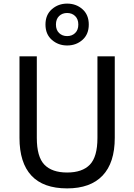

<svg xmlns="http://www.w3.org/2000/svg" viewBox="-20 -1032 744 1064"><path d="M88 -720H184V-268Q184 -163 226 -119.5Q268 -76 352 -76Q436 -76 478 -119.5Q520 -163 520 -268V-720H616V-268Q616 -130 548.5 -59Q481 12 352 12Q220 12 154 -59Q88 -130 88 -268ZM352 -780Q303 -780 267.5 -811Q232 -842 232 -896Q232 -950 267.5 -981Q303 -1012 352 -1012Q402 -1012 437 -981Q472 -950 472 -896Q472 -842 437 -811Q402 -780 352 -780ZM352 -832Q379 -832 396.5 -849Q414 -866 414 -896Q414 -926 396.5 -943Q379 -960 352 -960Q325 -960 307.5 -943Q290 -926 290 -896Q290 -866 307.5 -849Q325 -832 352 -832Z"/></svg>

Font: Kufam
Style: Regular
Weight: 400
Designer: Wael Morcos, Artur Schmal
Foundry: Original Type
Version: Version 1.301; ttfautohint (v1.8.3)